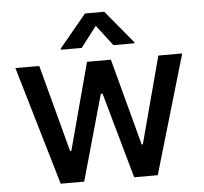

<svg xmlns="http://www.w3.org/2000/svg" viewBox="-54 -823 932 879"><g transform="rotate(-5 412.5 -383.5)"><path d="M339.5 -610.8H243.6V-616.1L368.3 -766.7H456.7L581.7 -616.1V-610.8H485.4L412.6 -706ZM189.6 0 29.1 -545.5H138.8L245.7 -144.9H251.1L358.3 -545.5H468L574.6 -146.7H579.9L686.1 -545.5H795.8L635.7 0H527.3L416.5 -393.8H408.4L297.6 0Z"/></g></svg>

Font: TID UI Medium
Style: Regular
Weight: 500
Designer: The TID Project Authors
Foundry: Bakken & Bæck
Version: Version 1.001;hotconv 1.0.109;makeotfexe 2.5.65596